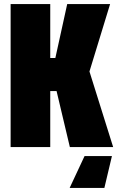

<svg xmlns="http://www.w3.org/2000/svg" viewBox="-20 -720 576 940"><path d="M32 0V-700H226V-436H251L309 -700H519L418 -370L534 0H322L257 -274H226V0ZM528 44 491 200H321L394 44Z"/></svg>

Font: Tektur Condensed ExtraBold
Style: Regular
Weight: 800
Width: 3
Designer: Adam Jagosz
Foundry: Adam Jagosz
Version: Version 1.005;gftools[0.9.30]